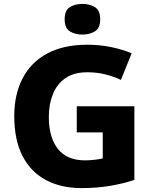

<svg xmlns="http://www.w3.org/2000/svg" viewBox="-20 -953 777 983"><path d="M373 -409H668V-32Q612 -13 543.5 -1.5Q475 10 397 10Q293 10 215.5 -31Q138 -72 95.5 -154Q53 -236 53 -359Q53 -470 96 -552.5Q139 -635 222.5 -679.5Q306 -724 427 -724Q492 -724 551 -711.5Q610 -699 654 -680L599 -544Q561 -562 518 -572.5Q475 -583 427 -583Q358 -583 314.5 -552.5Q271 -522 250.5 -470.5Q230 -419 230 -355Q230 -249 276.5 -190.5Q323 -132 415 -132Q438 -132 464.5 -135Q491 -138 506 -142V-275H373ZM402 -933Q439 -933 466 -916.5Q493 -900 493 -854Q493 -809 466 -792.5Q439 -776 402 -776Q364 -776 337.5 -792.5Q311 -809 311 -854Q311 -900 337.5 -916.5Q364 -933 402 -933Z"/></svg>

Font: Noto Sans Cherokee ExtraBold
Style: Regular
Weight: 800
Designer: Monotype Design Team
Foundry: Monotype Imaging Inc.
Version: Version 2.001; ttfautohint (v1.8.4.7-5d5b)